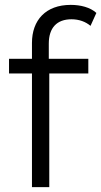

<svg xmlns="http://www.w3.org/2000/svg" viewBox="-20 -767 415 787"><path d="M182 0V-466H342V-526H180V-588C180 -653 213 -688 273 -688C304 -688 331 -678 351 -661L375 -714C350 -737 310 -747 270 -747C167 -747 111 -684 111 -591V-526H17V-466H111V0Z"/></svg>

Font: Montserrat Z
Style: Regular
Weight: 400
Designer: Julieta Ulanovsky
Foundry: Julieta Ulanovsky
Version: Version 8.000